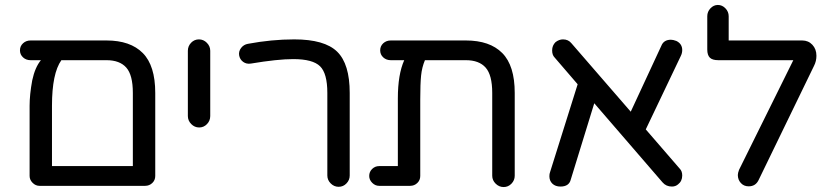

<svg xmlns="http://www.w3.org/2000/svg" viewBox="-20 -754 3384 779"><path d="M609.9 -377V-40Q609.9 -22.9 597.9 -11.5Q585.9 0 568.8 0H140.1Q124.5 0 112.3 -12.2Q100.1 -24.4 100.1 -40V-325.2Q100.1 -370.1 110.8 -428.2Q122.1 -481 146 -509.8H104Q85.9 -509.8 73.5 -521.2Q61 -532.7 61 -549.8Q61 -566.9 73.5 -578.4Q85.9 -589.8 104 -589.8H412.1Q508.8 -589.8 559.3 -538.8Q609.9 -487.8 609.9 -377ZM519 -80.1V-377Q519 -449.7 492.4 -479.7Q465.8 -509.8 412.1 -509.8H229Q190.9 -456.1 190.9 -325.2V-80.1Z M833 -547.9V-283.2Q833 -264.2 819.8 -250.5Q806.6 -236.8 788.1 -236.8Q769.5 -236.8 755.9 -250.7Q742.2 -264.6 742.2 -283.2V-547.9Q742.2 -566.9 755.4 -580.6Q768.6 -594.2 787.1 -594.2Q805.7 -594.2 819.3 -580.3Q833 -566.4 833 -547.9Z M950.2 -529.8Q947.8 -545.9 958.3 -559.6Q968.8 -573.2 985.8 -576.2Q1082 -594.2 1173.8 -594.2Q1296.9 -594.2 1347.9 -544.4Q1398.9 -494.6 1398.9 -377V-42Q1398.9 -23.4 1385.7 -9.8Q1372.6 3.9 1354 3.9Q1335.4 3.9 1321.8 -9.8Q1308.1 -23.4 1308.1 -42V-377Q1308.1 -456.1 1278.6 -485.1Q1249 -514.2 1169.9 -514.2Q1106.4 -514.2 998 -496.1Q980 -493.2 966.6 -502.9Q953.1 -512.7 950.2 -529.8Z M2068.4 -377V-41Q2068.4 -22.5 2055.2 -8.8Q2042 4.9 2023.4 4.9Q2004.9 4.9 1991 -8.8Q1977.1 -22.5 1977.1 -41V-377Q1977.1 -449.7 1950.4 -479.7Q1923.8 -509.8 1870.1 -509.8H1704.1Q1691.9 -481 1688.5 -447.5Q1685.1 -414.1 1685.1 -351.1V-40Q1685.1 -22.9 1673.1 -11.5Q1661.1 0 1644 0H1518.1Q1502.4 0 1490.2 -12.2Q1478 -24.4 1478 -40Q1478 -57.1 1490 -68.6Q1502 -80.1 1518.1 -80.1H1594.2V-355Q1594.2 -452.1 1620.1 -509.8H1565.4Q1547.4 -509.8 1534.9 -521.2Q1522.5 -532.7 1522.5 -549.8Q1522.5 -566.9 1534.9 -578.4Q1547.4 -589.8 1565.4 -589.8H1870.1Q1967.3 -589.8 2017.8 -538.8Q2068.4 -487.8 2068.4 -377Z M2748 -42Q2748 -19 2731 -5.9Q2720.7 2.9 2706.1 2.9Q2682.6 2.9 2668 -14.2L2391.1 -335L2295.9 -25.9Q2289.1 2.9 2253.9 2.9Q2233.4 2.9 2221.2 -8.8Q2209 -20.5 2209 -39.1Q2209 -48.8 2211.9 -56.2L2323.7 -412.1L2230 -521Q2220.2 -530.8 2220.2 -549.8Q2220.2 -569.3 2233.9 -583Q2248.5 -594.2 2264.2 -594.2Q2286.1 -594.2 2298.8 -578.1L2539.1 -300.8L2663.1 -567.9Q2672.9 -592.8 2702.1 -592.8Q2710.9 -592.8 2724.1 -587.9Q2748 -576.2 2748 -550.8Q2748 -538.6 2742.2 -526.9L2600.1 -229L2737.8 -69.8Q2748 -59.6 2748 -42Z M3282.7 -486.8 3057.6 -22.9Q3045.4 2 3017.6 2Q2998 2 2985.8 -11.5Q2973.6 -24.9 2973.6 -43.9Q2973.6 -51.8 2978.5 -64.9L3198.7 -509.8H2894.5Q2870.6 -509.8 2860.1 -520Q2849.6 -530.3 2849.6 -553.2V-688Q2849.6 -706.5 2862.5 -720.2Q2875.5 -733.9 2892.6 -733.9Q2910.2 -733.9 2923.3 -720.2Q2936.5 -706.5 2936.5 -688V-589.8H3234.9Q3259.8 -589.8 3276.1 -572.3Q3292.5 -554.7 3292.5 -527.8Q3292.5 -505.9 3282.7 -486.8Z"/></svg>

Font: Aka-Acid-Varela
Style: Regular
Weight: 400
Designer: Joe Prince, Avraham Cornfeld, Cyberella
Foundry: Joe Prince, Avraham Cornfeld, Cyberella
Version: Version 2.000; ttfautohint (v1.5.33-1714) -l 8 -r 50 -G 200 